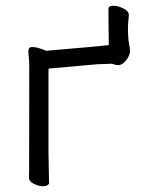

<svg xmlns="http://www.w3.org/2000/svg" viewBox="-20 -639 540 669"><path d="M433 -460Q433 -452 427 -440.5Q421 -429 411.5 -420.5Q402 -412 392 -412Q382 -412 370 -417Q341 -416 317 -415L149 -400V-107Q149 -76 150 -47Q151 -18 151 -1Q151 3 145 6.5Q139 10 130 10Q115 10 98 1.5Q81 -7 81 -19Q81 -31 81.5 -57Q82 -83 82 -411Q82 -425 80.5 -438Q79 -451 79 -461Q79 -467 81.5 -471Q84 -475 94 -475Q103 -475 113 -472Q123 -469 132 -466L140 -462Q330 -478 359 -482Q359 -514 358 -571V-609Q358 -619 376 -619Q391 -619 410 -609.5Q429 -600 429 -587Q425 -550 426 -524Q427 -498 430 -484Q433 -470 433 -460Z"/></svg>

Font: Moon Stars Kai T HW
Style: Regular
Weight: 400
Designer: GuiWonder
Version: Version 1.101